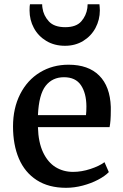

<svg xmlns="http://www.w3.org/2000/svg" viewBox="-20 -876 583 907"><path d="M41.5 0ZM303.7 -570.3Q397.5 -570.3 448.7 -519Q500 -467.8 503.4 -371.1V-353.5Q503.4 -302.2 497.6 -275.4H159.2Q161.1 -203.6 183.6 -156.2Q206.1 -108.9 242.7 -86.4Q279.3 -64 325.2 -64Q365.2 -64 407.5 -77.9Q449.7 -91.8 473.6 -109.9L494.1 -63Q475.6 -43.9 443.1 -26.9Q410.6 -9.8 370.8 0.7Q331.1 11.2 292 11.2Q210 11.2 153.6 -25.1Q97.2 -61.5 69.3 -126.7Q41.5 -191.9 41.5 -278.8Q41.5 -364.7 75.2 -431.2Q108.9 -497.6 168.5 -533.9Q228 -570.3 303.7 -570.3ZM386.2 -332Q388.2 -349.6 388.2 -374Q387.7 -436 362.3 -473.6Q336.9 -511.2 282.2 -511.2Q227.5 -511.2 195.6 -470.5Q163.6 -429.7 159.2 -332ZM121.6 -856H179.2Q179.2 -845.7 180.7 -837.9Q185.5 -802.7 210.7 -775.1Q235.8 -747.6 288.1 -747.6Q339.8 -747.6 363.8 -774.9Q387.7 -802.2 392.6 -837.9Q394 -849.6 394 -856H449.7Q450.2 -851.6 450.9 -842.5Q451.7 -833.5 451.7 -827.1Q451.7 -782.7 431.2 -744.1Q410.6 -705.6 373 -682.6Q335.4 -659.7 287.1 -659.7Q236.8 -659.7 198.7 -682.6Q160.6 -705.6 140.1 -743.7Q119.6 -781.7 119.6 -826.7Q119.6 -848.1 121.6 -856Z"/></svg>

Font: Merriweather
Style: Regular
Weight: 400
Designer: Eben Sorkin
Foundry: Eben Sorkin
Version: Version 1.584; ttfautohint (v1.6)